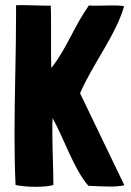

<svg xmlns="http://www.w3.org/2000/svg" viewBox="-20 -719 505 741"><path d="M321 -2C346 -1 375 1 403 1C423 1 442 0 460 -4L289 -359C337 -471 427 -583 459 -695C444 -698 428 -698 412 -698C391 -698 370 -697 349 -697C340 -697 331 -697 323 -698C267 -619 239 -536 183 -463C180 -460 178 -456 178 -457C177 -483 177 -511 177 -539C177 -567 177 -595 177 -623C177 -649 177 -673 176 -697C133 -697 86 -700 42 -699C42 -688 42 -677 42 -666C42 -510 36 -355 36 -201C36 -136 37 -70 40 -5C58 -1 88 2 117 2C143 2 169 0 186 -5C186 -65 182 -145 182 -214C182 -231 182 -248 183 -263C225 -189 265 -66 321 -2Z"/></svg>

Font: HEYCLAY
Style: Regular
Weight: 400
Designer: Marcelo Magalhaes
Foundry: Marcelo Magalhães
Version: Version 1.300;hotconv 1.0.109;makeotfexe 2.5.65596